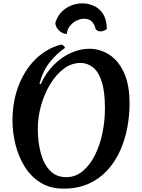

<svg xmlns="http://www.w3.org/2000/svg" viewBox="-20 -1093 842 1138"><path d="M357 25Q277 25 219.5 -11Q162 -47 125.5 -106.5Q89 -166 71.5 -237.5Q54 -309 54 -379Q54 -490 89.5 -583.5Q125 -677 190 -741.5Q255 -806 342 -829Q350 -828 357 -822Q364 -816 365 -809Q319 -778 277 -727Q235 -676 214 -597L221 -594Q253 -663 300 -709.5Q347 -756 401.5 -780Q456 -804 509 -804Q573 -804 627.5 -769Q682 -734 715 -662Q748 -590 748 -479Q748 -409 734.5 -337Q721 -265 692 -200Q663 -135 617 -84.5Q571 -34 506.5 -4.5Q442 25 357 25ZM373 -43Q427 -43 470 -78.5Q513 -114 542.5 -173Q572 -232 587 -304Q602 -376 602 -450Q602 -550 583 -609Q564 -668 531 -694Q498 -720 457 -720Q404 -720 358 -685.5Q312 -651 277.5 -594Q243 -537 223.5 -468Q204 -399 204 -330Q204 -252 221.5 -186.5Q239 -121 276 -82Q313 -43 373 -43ZM613 -921Q605 -915 595.5 -911Q586 -907 575 -907Q558 -907 547 -920Q533 -982 479 -982Q456 -982 433 -970.5Q410 -959 394 -938.5Q378 -918 376 -892Q349 -892 328.5 -913.5Q308 -935 308 -958Q325 -1013 369.5 -1043Q414 -1073 469 -1073Q505 -1073 538 -1057.5Q571 -1042 592 -1008.5Q613 -975 613 -921Z"/></svg>

Font: Merienda SemiBold
Style: Regular
Weight: 600
Designer: Eduardo Rodriguez Tunni
Foundry: Eduardo Rodriguez Tunni
Version: Version 2.001; ttfautohint (v1.8.4.7-5d5b)